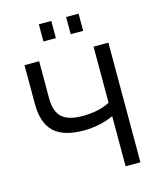

<svg xmlns="http://www.w3.org/2000/svg" viewBox="-132 -1008 912 1101"><g transform="rotate(-15 324.0 -457.5)"><path d="M205 -813V-915H279V-813ZM367 -813V-915H441V-813ZM475 0V-297Q392 -260 297 -260Q178 -260 121.5 -313Q65 -366 65 -480V-710H152V-490Q152 -412 190 -377Q228 -342 312 -342Q408 -342 475 -377V-710H563V0Z"/></g></svg>

Font: Raleway-v4020 Medium
Style: Regular
Weight: 500
Designer: Matt McInerney, Pablo Impallari, Rodrigo Fuenzalida
Foundry: Matt McInerney, Pablo Impallari, Rodrigo Fuenzalida
Version: Version 4.020;PS 004.020;hotconv 1.0.88;makeotf.lib2.5.64775